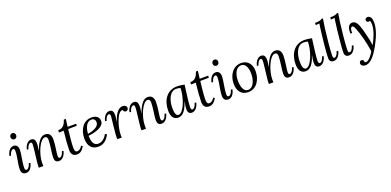

<svg xmlns="http://www.w3.org/2000/svg" viewBox="5 -1921 6840 3359"><g transform="rotate(-20 3425.5 -242.0)"><path d="M189.9 -727.1C161.1 -727.1 135.7 -704.1 135.7 -669.9C135.7 -636.2 159.7 -613.8 189 -613.8C217.8 -613.8 242.7 -636.2 242.7 -669.9C242.7 -704.1 220.7 -727.1 189.9 -727.1ZM34.7 -364.3C54.7 -435.1 85.9 -460.9 107.9 -460.9C130.9 -460.9 135.7 -433.1 135.7 -416C135.7 -302.2 96.7 -198.7 96.7 -83C96.7 -21 126 11.2 187 11.2C261.7 11.2 298.8 -73.7 311 -129.9L282.7 -135.7C262.7 -64.9 231.9 -39.1 210 -39.1C188 -39.1 178.7 -53.7 178.7 -81.1C178.7 -192.9 216.8 -327.1 216.8 -407.2C216.8 -469.2 189 -511.2 132.8 -511.2C52.7 -511.2 16.1 -417 6.8 -370.1Z M520 -283.2C533.2 -356 566.9 -511.2 460.9 -511.2C381.3 -511.2 340.3 -417 331.1 -370.1L358.9 -364.3C378.9 -435.1 410.2 -460.9 432.1 -460.9C455.1 -460.9 459 -439.9 459 -416C459 -386.2 458 -382.3 439.9 -226.1C425.3 -100.1 419.9 -60.1 419.9 -25.9C419.9 -15.1 419.9 -8.8 420.9 0H504.9C503.9 -17.1 502.9 -33.2 502.9 -53.2C502.9 -222.2 607.9 -464.4 700.2 -464.4C739.3 -464.4 747.1 -426.3 747.1 -403.3C747.1 -296.4 716.3 -159.7 716.3 -85.4C716.3 -23.4 733.9 11.2 797.4 11.2C877 11.2 918 -82.5 927.2 -129.4L898.9 -135.7C878.9 -64.5 848.1 -38.6 826.2 -38.6C802.2 -38.6 799.3 -60.5 799.3 -85.4C799.3 -142.6 829.1 -270.5 829.1 -381.3C829.1 -450.7 800.3 -511.2 720.2 -511.2C655.3 -511.2 591.3 -465.3 522.9 -283.2Z M1156.2 -641.1H1118.2C1092.3 -550.8 1046.4 -500 964.4 -500L961.4 -458L1050.3 -459C1033.2 -314.9 1024.4 -182.1 1024.4 -106.9C1024.4 -43.9 1050.3 11.2 1128.4 11.2C1192.4 11.2 1233.4 -24.9 1272.5 -92.8L1246.6 -109.9C1208.5 -45.9 1171.4 -40 1152.3 -40C1108.4 -40 1105.5 -87.9 1105.5 -127C1105.5 -215.8 1122.6 -348.1 1134.3 -460L1294.4 -462.4L1297.4 -500H1138.2Z M1708.5 -159.7C1664.6 -75.7 1602.5 -39.1 1544.4 -39.1C1465.8 -39.1 1430.7 -103 1430.2 -227.1C1554.7 -240.7 1725.1 -285.6 1725.1 -396C1725.1 -481.4 1656.2 -511.2 1585.4 -511.2C1421.4 -511.2 1342.3 -359.9 1342.3 -205.1C1342.3 -75.2 1400.4 11.2 1527.3 11.2C1618.2 11.2 1685.5 -36.1 1741.2 -141.1ZM1571.3 -477.1C1619.1 -477.1 1642.6 -443.4 1642.6 -400.9C1642.6 -323.7 1536.1 -277.3 1431.2 -263.2C1438.5 -370.6 1479.5 -477.1 1571.3 -477.1Z M1975.6 -293C1999.5 -416 2004.4 -511.2 1917 -511.2C1837.4 -511.2 1796.4 -417 1787.1 -370.1L1814.9 -364.3C1835 -435.1 1866.2 -460.9 1888.2 -460.9C1916 -460.9 1916 -430.2 1915 -402.8C1914.1 -381.8 1910.2 -360.8 1896 -231C1882.3 -105 1880.4 -60.1 1880.4 -25.9C1880.4 -15.1 1880.4 -8.8 1881.3 0H1964.4C1963.4 -17.1 1962.4 -22.9 1962.4 -43C1962.4 -205.1 2052.2 -467.8 2145 -446.8C2148.4 -420.4 2167 -405.3 2191.4 -405.3C2219.7 -405.3 2237.3 -429.2 2237.3 -453.1C2237.3 -488.8 2207 -511.2 2167 -511.2C2102.1 -511.2 2036.6 -465.8 1978.5 -293Z M2431.2 -283.2C2444.3 -356 2478 -511.2 2372.1 -511.2C2292.5 -511.2 2251.5 -417 2242.2 -370.1L2270 -364.3C2290 -435.1 2321.3 -460.9 2343.3 -460.9C2366.2 -460.9 2370.1 -439.9 2370.1 -416C2370.1 -386.2 2369.1 -382.3 2351.1 -226.1C2336.4 -100.1 2331.1 -60.1 2331.1 -25.9C2331.1 -15.1 2331.1 -8.8 2332 0H2416C2415 -17.1 2414.1 -33.2 2414.1 -53.2C2414.1 -222.2 2519 -464.4 2611.3 -464.4C2650.4 -464.4 2658.2 -426.3 2658.2 -403.3C2658.2 -296.4 2627.4 -159.7 2627.4 -85.4C2627.4 -23.4 2645 11.2 2708.5 11.2C2788.1 11.2 2829.1 -82.5 2838.4 -129.4L2810.1 -135.7C2790 -64.5 2759.3 -38.6 2737.3 -38.6C2713.4 -38.6 2710.4 -60.5 2710.4 -85.4C2710.4 -142.6 2740.2 -270.5 2740.2 -381.3C2740.2 -450.7 2711.4 -511.2 2631.3 -511.2C2566.4 -511.2 2502.4 -465.3 2434.1 -283.2Z M3212.9 -212.9C3202.6 -163.1 3194.8 -116.7 3194.8 -79.1C3194.8 -24.9 3214.8 11.2 3268.6 11.2C3348.6 11.2 3389.6 -83 3398.9 -129.9L3370.6 -135.7C3350.6 -64.9 3319.8 -39.1 3297.9 -39.1C3268.6 -39.1 3269.5 -71.8 3269.5 -99.1C3269.5 -164.1 3293 -335 3314 -494.1C3270.5 -504.9 3219.7 -511.2 3179.7 -511.2C2984.9 -511.2 2887.7 -350.1 2887.7 -163.1C2887.7 -37.1 2942.9 11.2 3014.6 11.2C3069.8 11.2 3146.5 -16.1 3210 -212.9ZM3148.9 -475.1C3179.7 -475.1 3206.5 -471.2 3226.6 -462.9C3225.6 -284.2 3127.9 -32.7 3036.6 -32.7C2987.8 -32.7 2971.7 -94.7 2971.7 -179.7C2971.7 -326.7 3027.8 -475.1 3148.9 -475.1Z M3615.2 -641.1H3577.1C3551.3 -550.8 3505.4 -500 3423.3 -500L3420.4 -458L3509.3 -459C3492.2 -314.9 3483.4 -182.1 3483.4 -106.9C3483.4 -43.9 3509.3 11.2 3587.4 11.2C3651.4 11.2 3692.4 -24.9 3731.4 -92.8L3705.6 -109.9C3667.5 -45.9 3630.4 -40 3611.3 -40C3567.4 -40 3564.5 -87.9 3564.5 -127C3564.5 -215.8 3581.5 -348.1 3593.3 -460L3753.4 -462.4L3756.3 -500H3597.2Z M3952.1 -727.1C3923.3 -727.1 3897.9 -704.1 3897.9 -669.9C3897.9 -636.2 3921.9 -613.8 3951.2 -613.8C3980 -613.8 4004.9 -636.2 4004.9 -669.9C4004.9 -704.1 3982.9 -727.1 3952.1 -727.1ZM3796.9 -364.3C3816.9 -435.1 3848.1 -460.9 3870.1 -460.9C3893.1 -460.9 3897.9 -433.1 3897.9 -416C3897.9 -302.2 3858.9 -198.7 3858.9 -83C3858.9 -21 3888.2 11.2 3949.2 11.2C4023.9 11.2 4061 -73.7 4073.2 -129.9L4044.9 -135.7C4024.9 -64.9 3994.1 -39.1 3972.2 -39.1C3950.2 -39.1 3940.9 -53.7 3940.9 -81.1C3940.9 -192.9 3979 -327.1 3979 -407.2C3979 -469.2 3951.2 -511.2 3895 -511.2C3814.9 -511.2 3778.3 -417 3769 -370.1Z M4372.6 -511.2C4218.8 -511.2 4125.5 -375 4125.5 -212.9C4125.5 -88.9 4185.5 11.2 4317.4 11.2C4472.7 11.2 4562.5 -130.9 4562.5 -292C4562.5 -432.1 4480.5 -511.2 4372.6 -511.2ZM4357.4 -474.1C4455.6 -472.2 4476.6 -355 4474.6 -261.2C4472.7 -164.1 4432.6 -24.9 4326.7 -26.9C4234.4 -28.8 4211.4 -153.8 4213.4 -246.1C4215.3 -374 4268.6 -475.1 4357.4 -474.1Z M4803.2 -283.2C4816.4 -356 4850.1 -511.2 4744.1 -511.2C4664.6 -511.2 4623.5 -417 4614.3 -370.1L4642.1 -364.3C4662.1 -435.1 4693.4 -460.9 4715.3 -460.9C4738.3 -460.9 4742.2 -439.9 4742.2 -416C4742.2 -386.2 4741.2 -382.3 4723.1 -226.1C4708.5 -100.1 4703.1 -60.1 4703.1 -25.9C4703.1 -15.1 4703.1 -8.8 4704.1 0H4788.1C4787.1 -17.1 4786.1 -33.2 4786.1 -53.2C4786.1 -222.2 4891.1 -464.4 4983.4 -464.4C5022.5 -464.4 5030.3 -426.3 5030.3 -403.3C5030.3 -296.4 4999.5 -159.7 4999.5 -85.4C4999.5 -23.4 5017.1 11.2 5080.6 11.2C5160.2 11.2 5201.2 -82.5 5210.4 -129.4L5182.1 -135.7C5162.1 -64.5 5131.3 -38.6 5109.4 -38.6C5085.4 -38.6 5082.5 -60.5 5082.5 -85.4C5082.5 -142.6 5112.3 -270.5 5112.3 -381.3C5112.3 -450.7 5083.5 -511.2 5003.4 -511.2C4938.5 -511.2 4874.5 -465.3 4806.2 -283.2Z M5585 -212.9C5574.7 -163.1 5566.9 -116.7 5566.9 -79.1C5566.9 -24.9 5586.9 11.2 5640.6 11.2C5720.7 11.2 5761.7 -83 5771 -129.9L5742.7 -135.7C5722.7 -64.9 5691.9 -39.1 5669.9 -39.1C5640.6 -39.1 5641.6 -71.8 5641.6 -99.1C5641.6 -164.1 5665 -335 5686 -494.1C5642.6 -504.9 5591.8 -511.2 5551.8 -511.2C5356.9 -511.2 5259.8 -350.1 5259.8 -163.1C5259.8 -37.1 5314.9 11.2 5386.7 11.2C5441.9 11.2 5518.6 -16.1 5582 -212.9ZM5521 -475.1C5551.8 -475.1 5578.6 -471.2 5598.6 -462.9C5597.7 -284.2 5500 -32.7 5408.7 -32.7C5359.9 -32.7 5343.8 -94.7 5343.8 -179.7C5343.8 -326.7 5399.9 -475.1 5521 -475.1Z M5956.1 -754.9C5939.9 -741.2 5917 -728 5829.1 -728L5824.7 -688L5896 -691.9C5893.1 -678.2 5892.1 -673.8 5886.7 -638.2C5862.8 -461.9 5830.1 -154.3 5832 -70.3C5833 -16.6 5857.9 11.2 5912.1 11.2C5992.2 11.2 6032.7 -82.5 6042 -129.4L6013.2 -135.7C5993.2 -64.5 5962.9 -38.6 5940.9 -38.6C5915 -38.6 5913.1 -65.4 5913.1 -91.3C5913.1 -187.5 5939.9 -443.8 5958 -585C5963.9 -629.9 5977.1 -705.1 5984.9 -754.9Z M6239.3 -754.9C6223.1 -741.2 6200.2 -728 6112.3 -728L6107.9 -688L6179.2 -691.9C6176.3 -678.2 6175.3 -673.8 6169.9 -638.2C6146 -461.9 6113.3 -154.3 6115.2 -70.3C6116.2 -16.6 6141.1 11.2 6195.3 11.2C6275.4 11.2 6315.9 -82.5 6325.2 -129.4L6296.4 -135.7C6276.4 -64.5 6246.1 -38.6 6224.1 -38.6C6198.2 -38.6 6196.3 -65.4 6196.3 -91.3C6196.3 -187.5 6223.1 -443.8 6241.2 -585C6247.1 -629.9 6260.3 -705.1 6268.1 -754.9Z M6639.6 -19C6635.3 -61 6631.8 -88.9 6624.5 -121.1C6603.5 -213.9 6580.6 -317.4 6550.8 -398.4C6532.7 -446.8 6504.9 -511.2 6437.5 -511.2C6355.5 -511.2 6339.8 -409.7 6346.7 -338.4L6378.9 -341.8C6372.6 -403.3 6387.7 -442.9 6412.6 -446.3C6438.5 -449.2 6451.7 -417.5 6461.9 -394.5C6517.6 -259.8 6560.5 -79.6 6583.5 74.7C6562.5 111.3 6489.3 224.1 6431.2 220.7C6423.3 220.7 6416.5 218.3 6408.7 214.4C6410.2 181.2 6394 162.1 6366.2 162.1C6348.1 162.1 6324.7 178.2 6324.7 208C6324.7 243.2 6355 268.6 6400.9 271C6484.9 273.9 6569.8 198.2 6669.9 17.1C6737.8 -106.9 6802.7 -250 6802.7 -383.3C6802.7 -446.3 6783.7 -511.2 6722.7 -511.2C6698.7 -511.2 6676.3 -495.6 6676.3 -467.3C6676.3 -446.3 6692.4 -427.7 6716.3 -427.7C6726.1 -427.7 6734.9 -430.2 6740.7 -434.1C6748.5 -422.9 6755.9 -396 6755.9 -363.3C6755.9 -253.9 6697.8 -117.2 6641.6 -19Z"/></g></svg>

Font: Lora Italic
Style: Regular
Weight: 400
Italic angle: -3°
Designer: Olga Karpushina, Alexei Vanyashin
Foundry: Cyreal
Version: Version 1.011;PS 001.011;hotconv 1.0.70;makeotf.lib2.5.58329